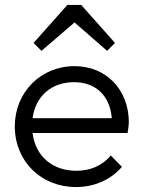

<svg xmlns="http://www.w3.org/2000/svg" viewBox="-20 -748 578 778"><path d="M288 10C362 10 430 -20 474 -72L429 -118C395 -77 346 -56 289 -56C192 -56 123 -116 112 -209H497C500 -228 502 -242 502 -252C502 -385 410 -480 282 -480C145 -480 40 -374 40 -236C40 -95 146 10 288 10ZM112 -269C124 -358 188 -415 280 -415C370 -415 426 -358 433 -269ZM116 -574 148 -542 282 -657 414 -542 446 -574 309 -728H253Z"/></svg>

Font: MV Cash Light
Style: Regular
Weight: 300
Designer: Rodrigo Fuenzalida
Foundry: fragTYPE
Version: Version 1.100;Glyphs 3.1.2 (3151)